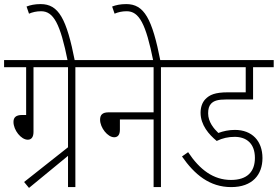

<svg xmlns="http://www.w3.org/2000/svg" viewBox="-20 -916 1360 940"><path d="M122 4 313 -153V0H349V-587H444V-622H0V-587H108V-353H88C57 -353 46 -340 46 -319C46 -279 83 -232 116 -232C133 -232 144 -244 144 -270V-587H313V-195L98 -25Z M312 -615H347C306 -825 267 -896 179 -896C150 -896 128 -891 110 -884L122 -849C138 -856 158 -861 181 -861C242 -861 275 -801 312 -615Z M431 -622V-587H732V-366H511C480 -366 470 -352 470 -330C470 -291 507 -244 539 -244C556 -244 567 -255 567 -281V-331H732V0H768V-587H862V-622Z M731 -615H766C725 -825 686 -896 598 -896C569 -896 547 -891 529 -884L541 -849C557 -856 577 -861 600 -861C661 -861 694 -801 731 -615Z M1129 -246C1187 -246 1228 -213 1228 -143C1228 -75 1190 -35 1111 -35C1025 -35 958 -85 901 -171L871 -150C932 -62 1006 0 1112 0C1216 0 1265 -61 1265 -142C1265 -226 1214 -280 1130 -280C1100 -280 1073 -274 1049 -265C1027 -286 999 -319 999 -361C999 -382 1003 -397 1013 -408C1027 -423 1047 -429 1088 -429H1219V-587H1320V-622H850V-587H1183V-464H1096C1033 -464 1006 -452 985 -430C970 -414 962 -391 962 -364C962 -304 1003 -257 1041 -226C1070 -240 1098 -246 1129 -246Z"/></svg>

Font: Noto Sans Condensed ExtraLight
Style: Regular
Weight: 200
Width: 3
Designer: Monotype Design Team
Foundry: Monotype Imaging Inc.
Version: Version 2.013